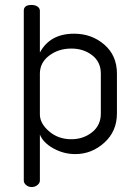

<svg xmlns="http://www.w3.org/2000/svg" viewBox="-20 -755 535 775"><path d="M107 -735Q122 -735 131.5 -728.5Q141 -722 141 -711V-543Q182 -619 279 -619Q350 -619 401 -575Q452 -531 452 -458V-297Q452 -225 401 -179Q350 -133 284 -133Q237 -133 195.5 -156Q154 -179 141 -212V-26Q141 -16 131 -8Q121 0 108 0Q95 0 85.5 -8Q76 -16 76 -26V-712Q76 -735 107 -735ZM387 -297V-458Q387 -505 352 -532Q317 -559 268 -559Q216 -559 178.5 -530.5Q141 -502 141 -458V-293Q141 -257 178 -225Q215 -193 268 -193Q316 -193 351.5 -221Q387 -249 387 -297Z"/></svg>

Font: Dosis
Style: Book
Weight: 400
Designer: EdgarTolentino, PabloImpallari, IginoMarini
Foundry: EdgarTolentino, PabloImpallari, IginoMarini
Version: Version 1.007